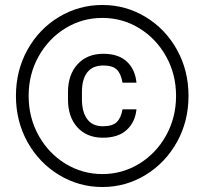

<svg xmlns="http://www.w3.org/2000/svg" viewBox="-20 -741 826 771"><path d="M391 -721Q485 -721 564.5 -673Q644 -625 690.5 -541.5Q737 -458 737 -356Q737 -254 690.5 -170.5Q644 -87 564.5 -38.5Q485 10 391 10Q297 10 217 -38.5Q137 -87 90.5 -170.5Q44 -254 44 -356Q44 -458 90.5 -541.5Q137 -625 217 -673Q297 -721 391 -721ZM391 -42Q471 -42 539 -83.5Q607 -125 647 -197Q687 -269 687 -356Q687 -443 647 -514.5Q607 -586 539.5 -627.5Q472 -669 391 -669Q310 -669 242.5 -627.5Q175 -586 135 -514.5Q95 -443 95 -356Q95 -269 135 -197Q175 -125 243 -83.5Q311 -42 391 -42ZM393 -188Q329 -188 291 -229.5Q253 -271 253 -342V-371Q253 -441 291.5 -483Q330 -525 395 -525Q456 -525 489.5 -493.5Q523 -462 528 -409H472Q466 -445 449 -461.5Q432 -478 395 -478Q352 -478 330.5 -450.5Q309 -423 309 -372V-342Q309 -292 330 -263Q351 -234 393 -234Q431 -234 448.5 -250.5Q466 -267 472 -302H528Q523 -251 489 -219.5Q455 -188 393 -188Z"/></svg>

Font: Freesentation 5 Medium
Style: Regular
Weight: 500
Designer: glyphs from Roboto by Christian Robertson / Hangul glyphs from Noto Sans CJK(Source Han Sans) by Jang Soo-young and Kang
Foundry: PT&
Version: Version 2.001